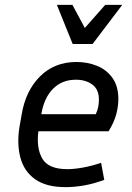

<svg xmlns="http://www.w3.org/2000/svg" viewBox="-20 -760 545 790"><path d="M409 -20Q366 -4 326 3Q286 10 250 10Q170 10 124.5 -22.5Q79 -55 64 -111Q49 -167 60 -237L69 -288Q85 -386 144.5 -445.5Q204 -505 295 -505Q340 -505 379.5 -489Q419 -473 443 -439Q467 -405 467 -352Q467 -323 458.5 -290.5Q450 -258 427 -220H138Q129 -151 154 -107.5Q179 -64 257 -64Q285 -64 321 -70.5Q357 -77 396 -90ZM292 -432Q235 -432 198 -394.5Q161 -357 150 -290H374Q382 -307 384.5 -322Q387 -337 387 -350Q387 -392 360 -412Q333 -432 292 -432ZM483 -740 361 -579H279L214 -740H278L329 -645L413 -740Z"/></svg>

Font: Inria Sans
Style: Italic
Weight: 400
Italic angle: -10°
Designer: Black Foundry Team
Foundry: Black Foundry
Version: Version 1.2; ttfautohint (v1.8.3)